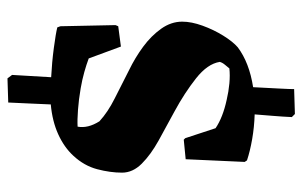

<svg xmlns="http://www.w3.org/2000/svg" viewBox="-164 -502 790 501"><g transform="rotate(90 230.5 -251.0)"><path d="M184 124 175 112Q176 95 177.5 69.5Q179 44 181 10Q142 8 104.5 3Q67 -2 51 -6L48 -14L45 -158L48 -165L101 -172L132 -88Q148 -82 167.5 -76.5Q187 -71 210 -67Q239 -62 266 -60Q293 -58 310 -59Q315 -86 296 -116Q272 -138 236 -156Q200 -174 163 -193Q130 -209 101.5 -230Q73 -251 54.5 -277Q36 -303 36 -332Q36 -356 46.5 -385Q57 -414 72.5 -439Q88 -464 103 -477Q143 -507 207 -517Q209 -557 210.5 -584.5Q212 -612 212 -624L277 -626L285 -618Q284 -595 282 -571Q280 -547 278 -521Q311 -520 342.5 -514.5Q374 -509 398 -501L402 -495L395 -341L344 -336L340 -340L314 -419Q286 -438 240 -448Q219 -453 197.5 -455Q176 -457 158 -455Q154 -450 148.5 -443.5Q143 -437 141 -430Q146 -398 184 -368Q222 -338 270 -312Q309 -291 346 -270.5Q383 -250 406.5 -226.5Q430 -203 430 -175Q430 -144 421 -110Q412 -76 386 -48Q364 -24 330 -8.5Q296 7 252 11Q251 40 249.5 68Q248 96 247 122Z"/></g></svg>

Font: Labrada ExtraBold
Style: Regular
Weight: 800
Designer: Mercedes Jáuregui
Foundry: Omnibus-Type Team
Version: Version 1.000; ttfautohint (v1.8.4.7-5d5b)